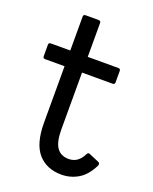

<svg xmlns="http://www.w3.org/2000/svg" viewBox="-130 -743 657 826"><g transform="rotate(20 198.5 -330.0)"><path d="M253 10Q185 10 146 -34.5Q107 -79 107 -175V-433H18Q8 -433 8 -443V-495Q8 -505 18 -505H107V-660Q107 -670 117 -670H176Q187 -670 187 -660V-505H327Q337 -505 337 -495V-443Q337 -433 327 -433H187V-173Q187 -116 205 -90Q223 -64 260 -64Q303 -64 325 -110Q330 -120 339 -115L384 -96Q394 -91 388 -79Q364 -31 329 -10.5Q294 10 253 10Z"/></g></svg>

Font: LINE Seed Sans
Style: Regular
Weight: 400
Designer: LINE VX Design & Dalton Maag Ltd & Sandoll Inc
Foundry: Dalton Maag Ltd
Version: Version 1.003